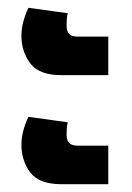

<svg xmlns="http://www.w3.org/2000/svg" viewBox="-20 -516 339 493"><path d="M138 -323Q80 -323 57.5 -353.5Q35 -384 35 -424Q35 -458 53 -496L154 -482Q152 -475 151.5 -467Q151 -459 151 -450Q151 -436 157.5 -429Q164 -422 180 -422H258V-323ZM138 -43Q80 -43 57.5 -73.5Q35 -104 35 -144Q35 -178 53 -216L154 -202Q152 -195 151.5 -187Q151 -179 151 -170Q151 -156 157.5 -149Q164 -142 180 -142H258V-43Z"/></svg>

Font: Noto Sans Thai UI ExtCond ExtBd
Style: Regular
Weight: 800
Width: 2
Designer: Monotype Design Team
Foundry: Monotype Imaging Inc.
Version: Version 2.000